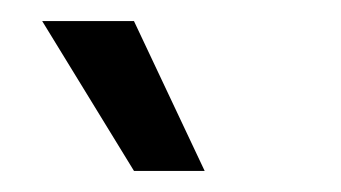

<svg xmlns="http://www.w3.org/2000/svg" viewBox="-20 -753 323 182"><path d="M107 -591 20 -733H107L174 -591Z"/></svg>

Font: Bricolage Grotesque 36pt Light
Style: Regular
Weight: 300
Designer: Mathieu Triay
Foundry: Atelier Triay
Version: Version 1.001;gftools[0.9.33.dev8+g029e19f]